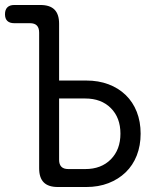

<svg xmlns="http://www.w3.org/2000/svg" viewBox="-21 -750 641 770"><path d="M216 -427H325Q374 -427 414 -412Q454 -397 483 -369Q512 -341 527.5 -301.5Q543 -262 543 -214Q543 -166 527.5 -126.5Q512 -87 483 -59Q454 -31 414 -15.5Q374 0 325 0H211Q173 0 154.5 -18.5Q136 -37 136 -75V-619Q136 -638 127 -647.5Q118 -657 99 -657H36Q18 -657 8.5 -666Q-1 -675 -1 -693Q-1 -711 8.5 -720.5Q18 -730 36 -730H141Q179 -730 197.5 -711.5Q216 -693 216 -655ZM216 -109Q216 -91 225 -81.5Q234 -72 253 -72H321Q385 -72 423.5 -111Q462 -150 462 -214Q462 -278 423.5 -316.5Q385 -355 321 -355H216Z"/></svg>

Font: Maple Mono Light
Style: Regular
Weight: 300
Monospace: yes
Designer: subframe7536
Version: Version 7.000